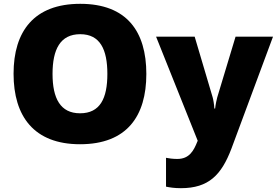

<svg xmlns="http://www.w3.org/2000/svg" viewBox="-20 -745 1449 1005"><path d="M746 -358C746 -580 644 -725 400 -725C158 -725 51 -581 51 -359C51 -136 158 10 399 10C644 10 746 -137 746 -358ZM255 -358C255 -486 295 -566 400 -566C504 -566 542 -486 542 -358C542 -230 504 -152 399 -152C296 -152 255 -230 255 -358ZM797 -553 1015 -8 1013 -4C994 44 971 87 908 87C885 87 863 84 849 81V232C868 236 892 240 927 240C1073 240 1139 170 1191 34L1409 -553H1213L1117 -235C1114 -222 1109 -203 1106 -177H1102C1101 -197 1097 -222 1093 -236L999 -553Z"/></svg>

Font: Noto Sans UI Black
Style: Regular
Weight: 900
Designer: Monotype Design Team
Foundry: Monotype Imaging Inc.
Version: Version 1.901